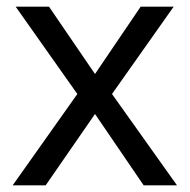

<svg xmlns="http://www.w3.org/2000/svg" viewBox="-20 -556 569 576"><path d="M212 -274 27 -536H127L265 -334L402 -536H501L316 -274L511 0H411L265 -214L117 0H18Z"/></svg>

Font: Noto Sans Cham
Style: Regular
Weight: 400
Designer: Monotype Design Team
Foundry: Monotype Imaging Inc.
Version: Version 2.002